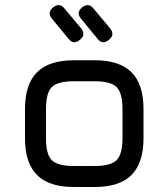

<svg xmlns="http://www.w3.org/2000/svg" viewBox="-20 -748 674 768"><path d="M300 -589Q274 -567 254 -593L189 -672Q167 -697 192 -718Q218 -739 238 -714L304 -635Q325 -609 300 -589ZM416 -589Q390 -567 370 -593L305 -672Q283 -697 308 -718Q334 -739 354 -714L420 -635Q441 -609 416 -589ZM276 0Q176 0 128 -48Q80 -96 80 -195V-311Q80 -411 128 -459Q176 -507 276 -507H358Q458 -507 506 -459Q554 -411 554 -311V-196Q554 -96 506 -48Q458 0 358 0ZM164 -195Q164 -130 187.5 -107Q211 -84 276 -84H358Q423 -84 446.5 -107.5Q470 -131 470 -196V-311Q470 -376 446.5 -399.5Q423 -423 358 -423H276Q211 -423 187.5 -400Q164 -377 164 -311Z"/></svg>

Font: Jura
Style: Bold
Weight: 700
Designer: Daniel Johnson, Alexei Vanyashin
Foundry: Daniel Johnson
Version: Version 5.103